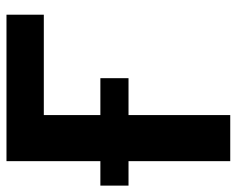

<svg xmlns="http://www.w3.org/2000/svg" viewBox="-104 -660 751 610"><g transform="rotate(-90 272.0 -355.5)"><path d="M328.1 -323.2H210.9V0H64.5V-323.2H-13.2V-412.6H64.5V-710.9H529.8V-592.3H210.9V-412.6H328.1Z"/></g></svg>

Font: MAUL Bold
Style: Bold
Weight: 700
Designer: MAUL
Version: Version 1.0; 2020; ttfautohint (v1.8.3)